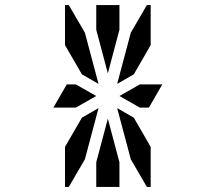

<svg xmlns="http://www.w3.org/2000/svg" viewBox="-20 -881 856 762"><path d="M535 -546H624L571 -454H535L454 -500ZM281 -454H238H192L245 -546H281L362 -500ZM238 -861H253L317 -751L371 -548L305 -586L238 -702ZM362 -763V-861H454V-763L408 -590ZM445 -548 499 -751 563 -861H578V-702L511 -586ZM578 -298V-139H563L499 -249L445 -452L511 -414ZM371 -452 317 -249 253 -139H238V-298L305 -414ZM454 -237V-139H362V-237L408 -410Z"/></svg>

Font: DSEG14 Modern Mini
Style: Regular
Weight: 400
Designer: Keshikan(Twitter:@keshinomi_88pro)
Version: Version 0.46